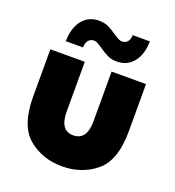

<svg xmlns="http://www.w3.org/2000/svg" viewBox="-139 -878 908 996"><g transform="rotate(20 314.5 -380.0)"><path d="M51 -281V-542H241V-268Q241 -163 314 -163Q389 -163 389 -268V-542H579V-281Q579 -121 501.5 -56.5Q424 8 314 8Q205 8 128 -56.5Q51 -121 51 -281ZM297 -639Q278 -652 268.5 -657Q259 -662 249 -662Q230 -662 218.5 -648Q207 -634 207 -609H112Q113 -683 147 -725.5Q181 -768 239 -768Q268 -768 290.5 -757.5Q313 -747 338 -729Q355 -718 365.5 -712.5Q376 -707 385 -707Q404 -707 415.5 -720Q427 -733 427 -757H522Q521 -685 487 -642.5Q453 -600 395 -600Q366 -600 344.5 -610.5Q323 -621 297 -639Z"/></g></svg>

Font: Chess Sans ExtraBold
Style: Regular
Weight: 800
Designer: Wolf Bōese
Foundry: Wolf Bōese
Version: Version 7.223